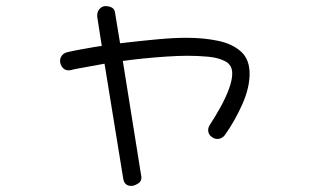

<svg xmlns="http://www.w3.org/2000/svg" viewBox="-20 -478 1040 630"><path d="M411 132Q387 132 384 106L323 -269Q306 -266 282 -261.5Q258 -257 238 -253.5Q218 -250 213 -248Q197 -245 188.5 -253Q180 -261 178 -271Q175 -283 181.5 -293.5Q188 -304 202 -307Q219 -311 243.5 -315.5Q268 -320 288.5 -323.5Q309 -327 314 -327L299 -423Q298 -439 306 -448Q314 -457 324 -458Q339 -458 348 -452.5Q357 -447 358 -433L374 -336Q442 -344 496.5 -349Q551 -354 591 -354Q649 -354 696 -344Q743 -334 771 -308.5Q799 -283 799 -236Q799 -189 774.5 -134.5Q750 -80 718 -35Q708 -22 693 -22Q684 -22 676 -28Q663 -36 663 -51Q663 -60 669 -69Q686 -95 703 -125.5Q720 -156 731 -185.5Q742 -215 742 -237Q742 -265 719 -277Q696 -289 662.5 -292Q629 -295 595 -295Q567 -295 528 -292.5Q489 -290 450 -286Q411 -282 383 -278L443 97Q447 115 434 123.5Q421 132 411 132Z"/></svg>

Font: Hachi Maru Pop
Style: Regular
Weight: 400
Designer: Nontynet
Foundry: Nontynet
Version: Version 1.300